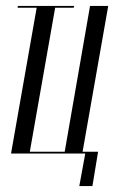

<svg xmlns="http://www.w3.org/2000/svg" viewBox="-20 -515 409 644"><path d="M229 -495H40L39 -489H103L17 0H266L246 109H290L309 -6H257L343 -495H282L197 -6H80L165 -489H227Z"/></svg>

Font: Moniqa Ita Display
Style: Italic
Weight: 400
Italic angle: -10°
Designer: Rajesh Rajput
Foundry: Rajesh Rajput
Version: Version 1.000